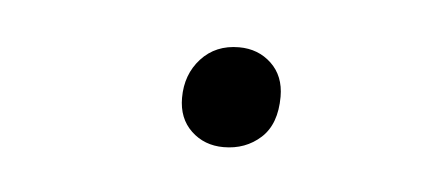

<svg xmlns="http://www.w3.org/2000/svg" viewBox="-24 -430 316 139"><g transform="rotate(5 133.5 -360.5)"><path d="M141 -324Q127 -324 117.5 -333Q108 -342 108 -357Q108 -374 118.5 -385.5Q129 -397 146 -397Q160 -397 169.5 -388Q179 -379 179 -364Q179 -344 168 -334Q157 -324 141 -324Z"/></g></svg>

Font: Asap Thin
Style: Italic
Weight: 250
Italic angle: -6°
Designer: Pablo Cosgaya
Foundry: Omnibus-Type
Version: Version 3.001